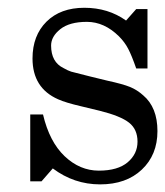

<svg xmlns="http://www.w3.org/2000/svg" viewBox="-20 -465 429 499"><path d="M352.1 -217.3Q389.2 -186 389.2 -124.3Q389.2 -62.5 348.6 -24.2Q308.1 14.2 240.2 14.2Q172.4 14.2 117.2 -27.3L87.9 6.3H58.6V-167.5H91.8Q108.4 -96.7 147.9 -59.1Q187.5 -21.5 236.8 -21.5Q286.1 -21.5 311.8 -43.2Q337.4 -64.9 337.4 -96.9Q337.4 -128.9 315.4 -146.2Q293.5 -163.6 238.8 -177.2L189.9 -189Q150.4 -198.2 130.9 -207Q64.5 -236.3 64.5 -313Q64.5 -372.6 100.8 -408.7Q137.2 -444.8 199.2 -444.8Q261.2 -444.8 307.6 -411.6L334 -441.4H363.3V-287.1H334Q322.3 -320.8 313.2 -338.1Q304.2 -355.5 289.1 -370.6Q251 -408.2 205.8 -408.2Q160.6 -408.2 136.7 -389.2Q112.8 -370.1 112.8 -346.7Q112.8 -303.7 145 -288.1Q157.2 -281.2 165 -278.8Q172.9 -276.4 212.9 -266.6L258.8 -255.4Q299.3 -246.6 317.9 -239Q336.4 -231.4 352.1 -217.3Z"/></svg>

Font: RIT Rachana
Style: Regular
Weight: 400
Designer: Hussain KH
Version: 1.4.7